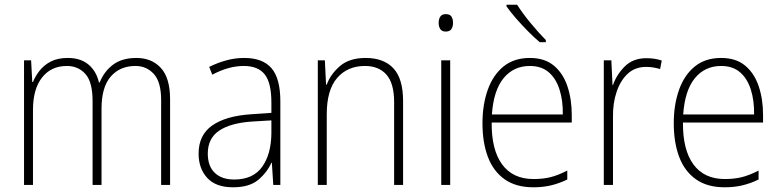

<svg xmlns="http://www.w3.org/2000/svg" viewBox="-20 -785 3313 815"><path d="M559 -539Q624 -539 663 -496.5Q702 -454 702 -363V0H664V-360Q664 -437 633 -471Q602 -505 555 -505Q489 -505 450 -460Q411 -415 411 -324V0H373V-356Q373 -437 342.5 -471Q312 -505 264 -505Q197 -505 158.5 -456Q120 -407 120 -319V0H82V-529H112L117 -437H120Q130 -462 148.5 -485.5Q167 -509 196 -524Q225 -539 268 -539Q322 -539 355.5 -511Q389 -483 400 -435H403Q422 -482 460 -510.5Q498 -539 559 -539Z M1017 -539Q1095 -539 1132.5 -495.5Q1170 -452 1170 -355V0H1140L1134 -94H1132Q1113 -52 1075.5 -21Q1038 10 969 10Q896 10 859.5 -30Q823 -70 823 -133Q823 -212 881 -252.5Q939 -293 1046 -300L1132 -306V-349Q1132 -434 1103.5 -469.5Q1075 -505 1015 -505Q983 -505 950 -496Q917 -487 881 -468L868 -501Q902 -518 939.5 -528.5Q977 -539 1017 -539ZM1049 -269Q959 -263 910.5 -230.5Q862 -198 862 -133Q862 -80 891.5 -51.5Q921 -23 974 -23Q1054 -23 1092.5 -76.5Q1131 -130 1132 -219V-274Z M1532 -539Q1609 -539 1650 -495Q1691 -451 1691 -356V0H1653V-351Q1653 -431 1620.5 -468Q1588 -505 1529 -505Q1455 -505 1411 -454Q1367 -403 1367 -300V0H1329V-529H1359L1364 -426H1367Q1383 -470 1423 -504.5Q1463 -539 1532 -539Z M1872 -725Q1890 -725 1896.5 -714.5Q1903 -704 1903 -688Q1903 -672 1896 -661.5Q1889 -651 1872 -651Q1856 -651 1849 -661.5Q1842 -672 1842 -688Q1842 -704 1849 -714.5Q1856 -725 1872 -725ZM1891 -529V0H1853V-529Z M2229 -539Q2292 -539 2331 -506.5Q2370 -474 2388.5 -419Q2407 -364 2407 -297V-265H2067Q2066 -149 2111.5 -87Q2157 -25 2245 -25Q2285 -25 2317 -33Q2349 -41 2388 -61V-23Q2355 -7 2320.5 1.5Q2286 10 2244 10Q2170 10 2122 -24Q2074 -58 2051 -119Q2028 -180 2028 -262Q2028 -341 2050.5 -404Q2073 -467 2117.5 -503Q2162 -539 2229 -539ZM2229 -505Q2160 -505 2117.5 -453Q2075 -401 2068 -299H2369Q2370 -358 2355 -405Q2340 -452 2309 -478.5Q2278 -505 2229 -505ZM2175 -765Q2197 -730 2232 -687.5Q2267 -645 2297 -615V-606H2271Q2247 -626 2220.5 -653Q2194 -680 2170 -707.5Q2146 -735 2130 -758V-765Z M2724 -538Q2760 -538 2789 -528L2782 -492Q2768 -496 2753.5 -498.5Q2739 -501 2723 -501Q2676 -501 2645 -472.5Q2614 -444 2597.5 -395.5Q2581 -347 2582 -288V0H2543V-529H2575L2580 -424H2582Q2597 -468 2632 -503Q2667 -538 2724 -538Z M3041 -539Q3104 -539 3143 -506.5Q3182 -474 3200.5 -419Q3219 -364 3219 -297V-265H2879Q2878 -149 2923.5 -87Q2969 -25 3057 -25Q3097 -25 3129 -33Q3161 -41 3200 -61V-23Q3167 -7 3132.5 1.5Q3098 10 3056 10Q2982 10 2934 -24Q2886 -58 2863 -119Q2840 -180 2840 -262Q2840 -341 2862.5 -404Q2885 -467 2929.5 -503Q2974 -539 3041 -539ZM3041 -505Q2972 -505 2929.5 -453Q2887 -401 2880 -299H3181Q3182 -358 3167 -405Q3152 -452 3121 -478.5Q3090 -505 3041 -505Z"/></svg>

Font: Noto Sans Sinhala UI SemiCondensed ExtraLight
Style: Regular
Weight: 200
Width: 4
Designer: Jelle Bosma - Monotype Design Team
Foundry: Monotype Imaging Inc.
Version: Version 2.006; ttfautohint (v1.8.4.7-5d5b)